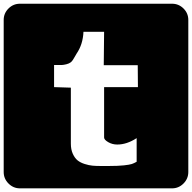

<svg xmlns="http://www.w3.org/2000/svg" viewBox="-20 -820 1040 1040"><path d="M543.9 -348.1H727.1L726.1 -466.8H542L543.9 -647.9H432.1Q429.2 -579.6 395 -529.8Q392.1 -525.4 386 -514.2Q379.9 -502.9 374.5 -495.1Q369.1 -487.3 363.8 -482.9Q354.5 -475.6 339.4 -471.9Q324.2 -468.3 315.9 -468Q307.6 -467.8 288.1 -467.8H272.9V-348.1L363.8 -345.2V-42Q363.8 -10.3 374.3 12.9Q384.8 36.1 400.1 48.6Q415.5 61 439 68.4Q462.4 75.7 481.4 77.4Q500.5 79.1 524.9 79.1H569.8Q620.1 79.1 651.1 75.7Q682.1 72.3 693.8 68.4Q705.6 64.5 720.2 56.2V-71.8Q667 -37.1 615.2 -37.1Q588.4 -37.1 566.2 -50Q543.9 -63 543.9 -75.2ZM1000 -711.9V111.8Q1000 147.9 973.9 174.1Q947.8 200.2 912.1 200.2H87.9Q52.2 200.2 26.1 174.1Q0 147.9 0 111.8V-711.9Q0 -748 25.9 -773.9Q51.8 -799.8 87.9 -799.8H912.1Q948.2 -799.8 974.1 -773.9Q1000 -748 1000 -711.9Z"/></svg>

Font: Web Symbols
Style: Regular
Weight: 400
Designer: Igor Kiselev
Foundry: Just Be Nice studio
Version: Version 1.000;PS 001.001;hotconv 1.0.56